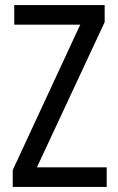

<svg xmlns="http://www.w3.org/2000/svg" viewBox="-20 -734 464 754"><path d="M399 0H30V-66L295 -637H36V-714H391V-647L125 -77H399Z"/></svg>

Font: Noto Sans Devanagari Condensed
Style: Regular
Weight: 400
Width: 3
Designer: Jelle Bosma - Monotype Design Team
Foundry: Monotype Imaging Inc.
Version: Version 2.004; ttfautohint (v1.8.4.7-5d5b)